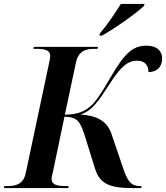

<svg xmlns="http://www.w3.org/2000/svg" viewBox="-43 -951 840 971"><path d="M462 -782 460 -771H473C541 -809 652 -888 685 -921L688 -931H568C541 -887 497 -822 462 -782ZM-23 0H302L304 -10H291C249 -10 218 -15 218 -46C218 -55 221 -69 225 -83L283 -361C348 -359 362 -337 384 -270L438 -97C462 -21 512 0 626 0H671L673 -10H665C620 -10 602 -35 581 -97L521 -273C498 -342 443 -366 365 -372C426 -393 455 -440 517 -535C571 -618 605 -644 651 -644C695 -644 708 -614 708 -586C750 -587 777 -612 777 -655C777 -693 751 -720 698 -720C626 -720 586 -679 515 -558C470 -480 442 -438 418 -417C388 -389 352 -372 285 -371L341 -634C354 -696 393 -704 437 -704H450L453 -714H128L126 -704H139C181 -704 211 -699 211 -668C211 -662 209 -650 206 -636L87 -75C75 -18 36 -10 -8 -10H-21Z"/></svg>

Font: Noto Serif Display SemiBold
Style: Italic
Weight: 600
Italic angle: -12°
Designer: Monotype Design Team
Foundry: Monotype Imaging Inc.
Version: Version 2.009